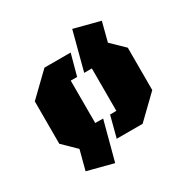

<svg xmlns="http://www.w3.org/2000/svg" viewBox="-166 -767 994 1019"><g transform="rotate(-30 331.5 -257.5)"><path d="M323.7 0 357.4 -128.9 396 -129.4V-389.2H349.1L410.6 -623L568.4 -582L538.1 -464.8L616.2 -389.2V-129.4L482.4 0ZM252 107.9 94.2 66.9 125.5 -52.2 46.4 -129.4V-389.2L180.2 -518.6H340.8L305.7 -389.2H266.6V-129.4L314.9 -128.9Z"/></g></svg>

Font: Black Ops One
Style: Regular
Weight: 400
Designer: James Grieshaber, Eben Sorkin
Foundry: Sorkin Type Co.
Version: Version 1.004; ttfautohint (v1.8.4.7-5d5b)